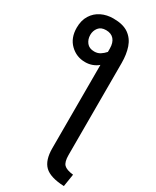

<svg xmlns="http://www.w3.org/2000/svg" viewBox="-296 -840 883 1089"><g transform="rotate(30 146.0 -295.0)"><path d="M332 187Q241 183 204.5 147.5Q168 112 168 34V-512Q152 -498 130.5 -490Q109 -482 84 -482Q27 -482 -13.5 -521.5Q-54 -561 -54 -628Q-54 -676 -33 -709.5Q-12 -743 23 -760Q58 -777 101 -777Q165 -777 201 -751.5Q237 -726 252 -682Q267 -638 267 -581V21Q267 66 283.5 83Q300 100 345 105ZM99 -560Q121 -560 137.5 -570.5Q154 -581 168 -597V-619Q168 -657 150 -678Q132 -699 98 -699Q65 -699 49 -678.5Q33 -658 33 -631Q33 -602 49.5 -581Q66 -560 99 -560Z"/></g></svg>

Font: Ubuntu Sans Medium
Style: Regular
Weight: 500
Designer: Dalton Maag Ltd
Foundry: Dalton Maag Ltd
Version: Version 1.006; ttfautohint (v1.8.4.7-5d5b)